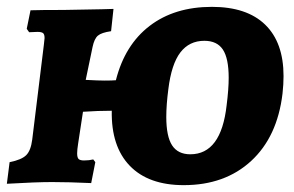

<svg xmlns="http://www.w3.org/2000/svg" viewBox="-20 -531 858 560"><path d="M807 -309Q807 -285 804 -258Q789 -132 712.5 -61.5Q636 9 516 9Q413 9 358.5 -47.5Q304 -104 306 -208Q266 -208 222 -205L208 -113Q205 -94 205 -84Q205 -71 209.5 -67Q214 -63 225 -63Q240 -63 252 -66L258 -58L246 3Q180 0 132 0Q85 0 0 5L8 -58Q43 -65 56.5 -78.5Q70 -92 74 -124L108 -401Q110 -417 110 -420Q110 -431 105.5 -434.5Q101 -438 89 -438L65 -437L58 -447L69 -501Q96 -502 166 -502L276 -504L311 -505L304 -440Q276 -436 265.5 -427Q255 -418 250 -394L230 -298Q268 -296 285 -296Q307 -296 318 -297Q344 -400 416.5 -455.5Q489 -511 598 -511Q700 -511 753.5 -459Q807 -407 807 -309ZM647 -304Q647 -361 630 -386.5Q613 -412 576 -412Q532 -412 506 -378Q480 -344 471 -271Q465 -225 465 -190Q465 -133 482 -107Q499 -81 535 -81Q625 -81 641 -224Q647 -271 647 -304Z"/></svg>

Font: Alegreya SC ExtraBold
Style: Italic
Weight: 800
Italic angle: -7°
Designer: Juan Pablo del Peral
Foundry: Huerta Tipografica
Version: Version 2.007; ttfautohint (v1.6)